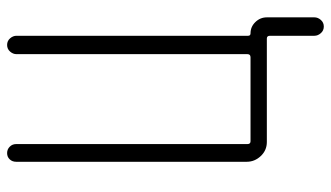

<svg xmlns="http://www.w3.org/2000/svg" viewBox="-216 -554 931 540"><g transform="rotate(-90 250.0 -284.5)"><path d="M120.1 0Q96.7 0 80.6 -17.1Q64.5 -34.2 64.5 -56.6V-705.1Q64.5 -715.8 71.3 -723.1Q78.1 -730.5 88.9 -730.5Q99.6 -730.5 106.9 -723.1Q114.3 -715.8 114.3 -705.1V-54.7Q114.3 -45.9 122.1 -45.9H358.4Q367.2 -45.9 367.2 -54.7V-704.1Q367.2 -713.9 374.5 -722.2Q381.8 -730.5 393.1 -730.5Q404.3 -730.5 411.6 -722.2Q418.9 -713.9 418.9 -704.1V-52.7Q418.9 -45.9 425.8 -45.9Q444.3 -45.9 457.5 -32.2Q470.7 -18.6 470.7 0V133.8Q470.7 143.6 463.4 151.9Q456.1 160.2 444.8 160.2Q433.6 160.2 426.3 151.9Q418.9 143.6 418.9 133.8V8.8Q418.9 0 411.1 0Z"/></g></svg>

Font: Rounded-X Mgen+ 1m light
Style: Regular
Weight: 200
Designer: [Source Han Sans]
Ryoko NISHIZUKA  (kana & ideographs); Paul D. Hunt (Latin, Greek & Cyrillic); Wenlong ZHANG  (bopomofo
Version: Version 1.059.20150602